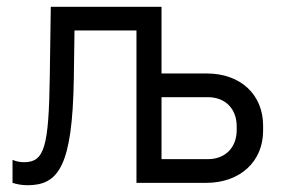

<svg xmlns="http://www.w3.org/2000/svg" viewBox="-20 -540 832 567"><path d="M61 7C152 7 194 -47 198 -309L200 -450H383V0H589C689 0 757 -63 757 -154V-169C757 -260 691 -323 591 -323H457V-520H130L127 -313C124 -105 111 -61 51 -61C40 -61 28 -63 17 -68V0C30 4 44 7 61 7ZM457 -70V-253H594C645 -253 679 -219 679 -167V-156C679 -104 645 -70 594 -70Z"/></svg>

Font: Fixel Text Regular
Style: Regular
Weight: 400
Width: 4
Designer: AlfaBravo + MacPaw
Foundry: Kyrylo Tkachov, Marchela Mozhyna, Serhii Makarenko, Maria Weinstein, Zakhar Kryvoshyya
Version: Version 1.211